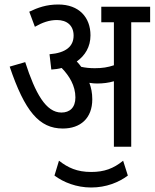

<svg xmlns="http://www.w3.org/2000/svg" viewBox="-20 -652 687 853"><path d="M390 -211C390 -239 385 -263 377 -284C389 -282 401 -281 411 -281C438 -281 462 -284 486 -291V0H563V-553H647V-622H430V-553H486V-362C459 -353 435 -349 401 -349C379 -349 360 -351 341 -355C335 -363 328 -372 321 -379C358 -405 382 -444 382 -495C382 -575 331 -632 239 -632C186 -632 148 -618 110 -600L135 -533C168 -552 199 -563 233 -563C277 -563 307 -539 307 -494C307 -446 273 -417 200 -411L208 -343C224 -344 239 -346 254 -350C288 -315 315 -271 315 -219C315 -174 290 -152 253 -152C184 -152 137 -237 92 -376L23 -356C90 -158 154 -81 259 -81C337 -81 390 -126 390 -211ZM385 181C452 181 508 158 548 128L527 62C484 97 443 112 385 112C322 112 282 93 242 62L222 128C262 158 320 181 385 181Z"/></svg>

Font: Noto Sans Condensed
Style: Italic
Weight: 400
Width: 3
Italic angle: -12°
Designer: Monotype Design Team
Foundry: Monotype Imaging Inc.
Version: Version 2.013